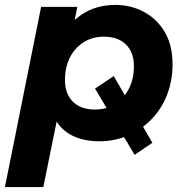

<svg xmlns="http://www.w3.org/2000/svg" viewBox="-38 -566 759 780"><path d="M581 14 509 63 348 -206 424 -257ZM366 8Q300 8 252 -17Q204 -42 180 -94.5Q156 -147 163 -230Q169 -326 202.5 -397Q236 -468 294 -507Q352 -546 431 -546Q494 -546 547 -517.5Q600 -489 631.5 -435.5Q663 -382 663 -305Q663 -238 640.5 -180.5Q618 -123 577 -81Q536 -39 482 -15.5Q428 8 366 8ZM-18 194 129 -538H276L255 -431L221 -271L200 -111L138 194ZM348 -121Q394 -121 429.5 -143.5Q465 -166 485.5 -205.5Q506 -245 506 -298Q506 -353 474 -385Q442 -417 383 -417Q338 -417 302 -394.5Q266 -372 246 -332.5Q226 -293 226 -240Q226 -185 258 -153Q290 -121 348 -121Z"/></svg>

Font: MOST Montserrat
Style: Bold Italic
Weight: 700
Italic angle: -11.3°
Designer: Julieta Ulanovsky
Foundry: Julieta Ulanovsky
Version: Version 8.000;March 11, 2024;FontCreator 15.0.0.2926 64-bit